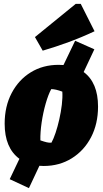

<svg xmlns="http://www.w3.org/2000/svg" viewBox="-20 -841 529 989"><path d="M205 14Q194 14 183 13L129 128L30 82L80 -23Q4 -79 4 -204Q4 -293 40 -361.5Q76 -430 138.5 -468.5Q201 -507 282 -507Q295 -507 307 -506L367 -631L466 -587L411 -470Q485 -415 485 -292Q485 -203 449 -134Q413 -65 349.5 -25.5Q286 14 205 14ZM245 -106Q256 -126 266.5 -157.5Q277 -189 285.5 -226.5Q294 -264 298.5 -301.5Q303 -339 301 -369Q266 -382 244 -382Q229 -355 215.5 -308Q202 -261 194.5 -210Q187 -159 188 -118Q208 -111 221 -108Q234 -105 245 -106ZM200 -580 160 -650 370 -821H396L467 -680Q401 -649 334.5 -624.5Q268 -600 200 -580Z"/></svg>

Font: Piazzolla Black
Style: Italic
Weight: 900
Italic angle: -11.3°
Designer: Juan Pablo del Peral
Foundry: Huerta Tipografica
Version: Version 1.330